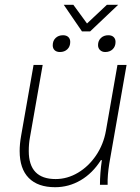

<svg xmlns="http://www.w3.org/2000/svg" viewBox="-20 -771 586 801"><path d="M62 -141Q62 -170 68 -204L120 -500H158L105 -198Q100 -172 100 -141Q100 -24 212 -24Q261 -24 305.5 -50.5Q350 -77 381 -123Q412 -169 422 -226L470 -500H508L436 -89Q428 -39 429 0H397Q397 -48 405 -103H401Q366 -48 316.5 -19Q267 10 210 10Q138 10 100 -28.5Q62 -67 62 -141ZM246 -751H286L343 -673L426 -751H473L356 -640H322ZM200 -582Q200 -601 212 -612.5Q224 -624 243 -624Q257 -624 265 -616.5Q273 -609 273 -596Q273 -577 261 -565.5Q249 -554 230 -554Q216 -554 208 -561.5Q200 -569 200 -582ZM389 -583Q389 -601 401 -612.5Q413 -624 432 -624Q446 -624 454 -616.5Q462 -609 462 -596Q462 -577 450 -565.5Q438 -554 419 -554Q406 -554 397.5 -562Q389 -570 389 -583Z"/></svg>

Font: Sarabun Thin
Style: Italic
Weight: 250
Italic angle: -10°
Designer: Suppakit Chalermlarp | Katatrad Co.,Ltd.
Foundry: Cadson Demak Co.,Ltd.
Version: Version 1.000; ttfautohint (v1.6)